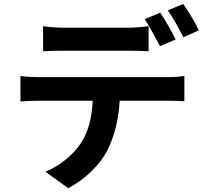

<svg xmlns="http://www.w3.org/2000/svg" viewBox="-20 -901 1041 986"><path d="M1001 -745.1 921.9 -710Q875 -800.8 841.8 -847.7L920.9 -880.9Q970.7 -808.6 1001 -745.1ZM881.8 -698.2 801.8 -664.1Q748 -765.6 722.7 -802.7L802.7 -835.9Q840.8 -780.3 881.8 -698.2ZM634.8 -640.6H307.6Q247.1 -640.6 201.2 -637.7V-766.6Q252.9 -758.8 307.6 -758.8H634.8Q688.5 -758.8 743.2 -766.6V-637.7Q692.4 -640.6 634.8 -640.6ZM180.7 -504.9H835.9Q887.7 -504.9 926.8 -510.7V-380.9Q888.7 -383.8 835.9 -383.8H594.7Q585.9 -236.3 530.3 -127Q502.9 -73.2 448.7 -20.5Q394.5 32.2 330.1 65.4L212.9 -19.5Q265.6 -40 314.5 -79.1Q363.3 -118.2 393.6 -163.1Q450.2 -247.1 456.1 -383.8H180.7Q141.6 -383.8 85 -379.9V-510.7Q129.9 -504.9 180.7 -504.9Z"/></svg>

Font: GenEi Gothic M Regular
Style: Bold
Weight: 700
Designer: o_tamon (Modified); [Source Han Sans]
Ryoko NISHIZUKA  (kana & ideographs); Paul D. Hunt (Latin, Greek & Cyrillic); Wenl
Version: Version 1.1a;Original Version 1.004